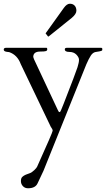

<svg xmlns="http://www.w3.org/2000/svg" viewBox="-32 -695 588 1028"><path d="M214 -514Q212 -516 212 -517Q212 -518 214 -519L310 -653Q326 -675 342 -675Q358 -675 367.5 -665Q377 -655 377 -637.5Q377 -620 352 -599L230 -501Q228 -499 227 -499Q226 -499 224 -501ZM511 -439Q516 -438 516 -432.5Q516 -427 515 -425.5Q514 -424 510.5 -422.5Q507 -421 500.5 -420Q494 -419 479.5 -416.5Q465 -414 454 -397Q443 -380 430 -350L201 219L169 287Q157 313 118 313Q101 313 90.5 301.5Q80 290 80 274.5Q80 259 87.5 252Q95 245 105.5 240.5Q116 236 127 232.5Q138 229 151.5 216Q165 203 167 197Q250 13 250 5Q250 -3 240 -16L79 -352Q61 -401 17 -416Q13 -417 8 -417Q-12 -419 -12 -429Q-12 -439 0 -439H217Q221 -439 221 -431.5Q221 -424 214 -421.5Q207 -419 184 -419Q146 -419 146 -390L150 -378L277 -107Q287 -82 296 -108Q297 -111 309 -140Q375 -309 383 -335Q391 -361 391 -374.5Q391 -388 377 -402.5Q363 -417 339 -417Q315 -417 315 -431Q315 -439 326 -439Z"/></svg>

Font: Cardo
Style: Regular
Weight: 400
Designer: David J. Perry
Foundry: David J. Perry
Version: Version 1.0451